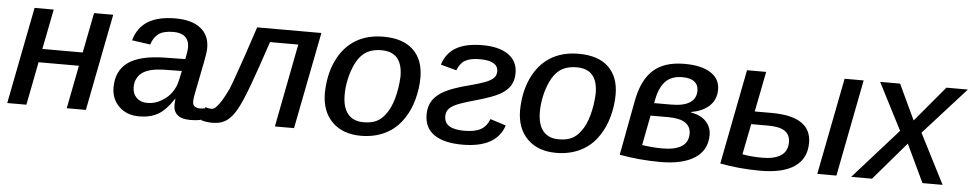

<svg xmlns="http://www.w3.org/2000/svg" viewBox="-36 -787 5285 1044"><g transform="rotate(5 2607.0 -265.0)"><path d="M167 -235.8 121.1 0H16.6L119.6 -528.3H224.1L181.2 -309.6H401.4L444.3 -528.3H548.8L445.8 0H341.3L387.2 -235.8Z M1015.1 4.9Q968.8 4.9 946 -14.4Q923.3 -33.7 923.3 -69.8Q923.3 -78.1 924.3 -85.9Q925.3 -93.8 925.8 -101.1H922.9Q882.3 -39.1 840.1 -14.6Q797.9 9.8 737.3 9.8Q668.9 9.8 627 -31.2Q585 -72.3 585 -135.7Q585 -226.1 648.9 -272.5Q712.9 -318.8 853.5 -320.8L960.4 -322.3Q969.7 -368.7 969.7 -384.8Q969.7 -424.8 947.5 -444.3Q925.3 -463.9 884.3 -463.9Q830.1 -463.9 802.7 -444.1Q775.4 -424.3 763.7 -384.8L663.1 -398.9Q683.1 -470.2 739 -504.2Q794.9 -538.1 888.2 -538.1Q977.5 -538.1 1025.6 -500.2Q1073.7 -462.4 1073.7 -394Q1073.7 -366.7 1063.5 -317.4L1027.8 -136.7Q1022.9 -112.8 1022.9 -96.7Q1022.9 -77.6 1034.2 -69.8Q1045.4 -62 1062.5 -62Q1077.1 -62 1091.8 -65.4L1085 -3.9Q1067.4 1.5 1050 3.2Q1032.7 4.9 1015.1 4.9ZM693.8 -146Q693.8 -110.4 716.1 -88.6Q738.3 -66.9 774.4 -66.9Q818.8 -66.9 855 -90.3Q886.2 -108.4 907 -137.5Q927.7 -166.5 935.1 -200.7L947.3 -256.3L856.4 -254.9Q808.1 -253.9 778.3 -246.1Q748.5 -238.3 731 -225.1Q713.9 -212.4 703.9 -192.6Q693.8 -172.9 693.8 -146Z M1264.2 -69.3Q1242.2 -32.7 1218.3 -14.6Q1201.7 -2 1181.6 3.9Q1161.6 9.8 1136.7 9.8Q1119.1 9.8 1102.3 7.1Q1085.4 4.4 1075.7 1L1092.3 -71.8Q1108.4 -65.4 1125 -65.4Q1131.8 -65.4 1139.2 -68.8Q1146.5 -72.3 1156.7 -85Q1167.5 -96.2 1181.2 -119.1Q1194.8 -142.1 1213.9 -180.7Q1219.7 -195.3 1227.1 -215.3Q1234.4 -235.4 1243.7 -261.2Q1260.7 -308.1 1283.2 -374.5Q1305.7 -440.9 1334.5 -528.3H1685.1L1582 0H1477.5L1565.4 -454.6H1411.1Q1384.3 -373.5 1363.5 -314.2Q1342.8 -254.9 1328.6 -216.3Q1310.5 -167 1294.7 -130.4Q1278.8 -93.8 1264.2 -69.3Z M2242.7 -333.5Q2242.7 -274.4 2226.3 -213.9Q2210 -153.3 2179.2 -108.4Q2141.6 -50.3 2082 -20.3Q2022.5 9.8 1947.3 9.8Q1847.7 9.8 1790 -47.9Q1732.4 -105.5 1732.4 -204.6Q1733.9 -304.7 1769.5 -380.4Q1805.2 -457 1869.4 -497.3Q1933.6 -537.6 2023.9 -537.6Q2130.4 -537.6 2186.5 -484.1Q2242.7 -430.7 2242.7 -333.5ZM2134.3 -330.1Q2134.3 -463.4 2019.5 -463.4Q1957.5 -463.4 1919.9 -431.2Q1895 -409.7 1877.2 -372.1Q1859.4 -334.5 1849.9 -290.5Q1840.3 -246.6 1840.3 -205.6Q1840.3 -136.2 1869.6 -100.6Q1898.9 -64.9 1955.6 -64.9Q1998.5 -64.9 2026.1 -78.6Q2053.7 -92.3 2074.2 -120.6Q2100.1 -153.8 2115.7 -209.5Q2131.3 -265.1 2134.3 -330.1Z M2557.1 -461.4Q2504.4 -461.4 2476.6 -445.6Q2448.7 -429.7 2433.6 -390.1L2347.2 -413.6Q2368.2 -478.5 2421.4 -508.5Q2474.6 -538.6 2564.5 -538.6Q2655.8 -538.6 2705.8 -502.9Q2755.9 -467.3 2755.9 -402.8Q2755.9 -361.8 2738 -333.7Q2720.2 -305.7 2682.1 -284.2Q2643.1 -262.7 2560.5 -239.3Q2471.7 -214.4 2446.3 -201.7Q2419.9 -189.5 2407.7 -174.1Q2395.5 -158.7 2395.5 -136.2Q2395.5 -66.4 2503.9 -66.4Q2563 -66.4 2595 -84.2Q2627 -102.1 2641.6 -142.1L2727.5 -114.7Q2687 9.8 2501.5 9.8Q2400.9 9.8 2347.2 -27.1Q2293.5 -64 2293.5 -137.2Q2293.5 -182.1 2314.5 -213.9Q2335.4 -245.6 2378.7 -268.6Q2421.9 -291.5 2507.8 -314Q2543.5 -323.2 2567.9 -331.1Q2592.3 -338.9 2608.4 -345.7Q2634.3 -357.9 2645 -370.8Q2655.8 -383.8 2655.8 -404.3Q2655.8 -432.6 2630.4 -447Q2605 -461.4 2557.1 -461.4Z M3308.1 -333.5Q3308.1 -274.4 3291.7 -213.9Q3275.4 -153.3 3244.6 -108.4Q3207 -50.3 3147.5 -20.3Q3087.9 9.8 3012.7 9.8Q2913.1 9.8 2855.5 -47.9Q2797.9 -105.5 2797.9 -204.6Q2799.3 -304.7 2835 -380.4Q2870.6 -457 2934.8 -497.3Q2999 -537.6 3089.4 -537.6Q3195.8 -537.6 3252 -484.1Q3308.1 -430.7 3308.1 -333.5ZM3199.7 -330.1Q3199.7 -463.4 3085 -463.4Q3022.9 -463.4 2985.4 -431.2Q2960.4 -409.7 2942.6 -372.1Q2924.8 -334.5 2915.3 -290.5Q2905.8 -246.6 2905.8 -205.6Q2905.8 -136.2 2935.1 -100.6Q2964.4 -64.9 3021 -64.9Q3064 -64.9 3091.6 -78.6Q3119.1 -92.3 3139.6 -120.6Q3165.5 -153.8 3181.2 -209.5Q3196.8 -265.1 3199.7 -330.1Z M3860.8 -409.2Q3860.8 -356.4 3825.7 -321.8Q3790.5 -287.1 3726.1 -275.9L3725.6 -272.5Q3776.4 -264.6 3806.4 -234.4Q3836.4 -204.1 3836.4 -159.2Q3836.4 -77.1 3770.3 -33.7Q3704.1 9.8 3582.5 9.8Q3467.3 9.8 3358.9 -10.3L3415.5 -312Q3437 -424.8 3497.3 -479Q3557.6 -533.2 3667.5 -533.2Q3759.3 -533.2 3810.1 -500.7Q3860.8 -468.3 3860.8 -409.2ZM3613.8 -306.2Q3681.2 -306.2 3715.3 -328.4Q3749.5 -350.6 3749.5 -393.6Q3749.5 -425.3 3727.8 -442.6Q3706.1 -460 3662.1 -460Q3602.5 -460 3570.1 -426.3Q3537.6 -392.6 3524.9 -327.1L3521 -306.2ZM3475.6 -73.2Q3535.2 -64.5 3586.9 -64.5Q3654.3 -64.5 3690.9 -86.9Q3727.5 -109.4 3727.5 -158.2Q3727.5 -195.3 3697.3 -216.1Q3667 -236.8 3603 -236.8H3507.3Z M4645 -528.3 4542.5 0H4438L4541 -528.3ZM4378.9 -164.1Q4378.9 -79.1 4315.4 -34.7Q4252 9.8 4128.9 9.8Q4014.2 9.8 3907.7 -10.3L4008.3 -528.3H4112.8L4069.8 -308.6H4161.1Q4270 -308.6 4324.5 -272.5Q4378.9 -236.3 4378.9 -164.1ZM4023.4 -70.8Q4073.7 -61.5 4132.3 -61.5Q4197.8 -61.5 4233.6 -85Q4269.5 -108.4 4269.5 -158.2Q4269.5 -198.2 4240.7 -218.3Q4211.9 -238.3 4149.9 -238.3H4056.6Z M4914.1 -207 4736.8 0H4623L4866.2 -272.5L4734.9 -528.3H4843.8L4934.6 -335L5096.7 -528.3H5213.9L4982.9 -272.5L5122.1 0H5012.2Z"/></g></svg>

Font: Arimo Medium
Style: Italic
Weight: 500
Italic angle: -12°
Designer: Steve Matteson
Foundry: Monotype Imaging Inc.
Version: Version 1.33